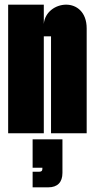

<svg xmlns="http://www.w3.org/2000/svg" viewBox="-20 -572 406 824"><path d="M352 0V-450C352 -521 308 -552 264 -552C218 -552 172 -520 168 -469V-552H15V0H168V-416H199V0ZM120 148H162C162 159 161 165 147 165H120V232H187C227 232 248 210 248 170V26H120Z"/></svg>

Font: Queering Heavy
Style: Bold
Weight: 900
Designer: Adam Naccarato
Foundry: adamnac
Version: Version 2.000;hotconv 1.0.109;makeotfexe 2.5.65596